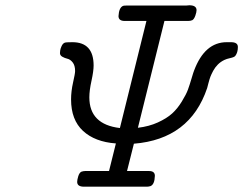

<svg xmlns="http://www.w3.org/2000/svg" viewBox="-20 -704 917 724"><path d="M206.1 -503.9Q206.1 -506.8 207 -513.9Q208 -521 212.4 -530.5Q216.8 -540 224.1 -543Q229 -544.9 252.9 -544.9Q333 -544.9 333 -457Q333 -436 325 -399.4Q316.9 -362.8 316.9 -336.9Q316.9 -234.9 432.1 -221.2L532.2 -625H450.2Q427.2 -625 426.8 -643.1Q428.7 -676.3 444.8 -682.1Q448.7 -683.1 458 -683.1H682.1Q684.1 -683.1 688 -683.6Q691.9 -684.1 693.8 -684.1Q720.7 -684.1 721.2 -666Q721.2 -658.2 716.6 -645Q711.9 -631.8 705.1 -627.9Q698.2 -625 689.9 -625H600.1L500 -222.2Q542 -227.1 575.4 -242.4Q608.9 -257.8 628.9 -275.9Q648.9 -293.9 665.5 -321Q682.1 -348.1 688.5 -365.5Q694.8 -382.8 702.4 -408.4Q710 -434.1 711.9 -438Q752 -544.9 835 -544.9H851.1Q877 -544.9 877 -526.9Q877 -505.9 867.2 -493.2Q863.3 -488.3 848.6 -485.1Q834 -481.9 826.2 -478Q812 -471.2 801.5 -460.7Q791 -450.2 783.9 -437Q776.9 -423.8 773.4 -414.8Q770 -405.8 766.1 -390.9Q762.2 -376 761.2 -372.1Q696.3 -179.2 484.9 -162.1L459 -59.1H542Q564 -59.1 564 -41Q563 -7.8 546.9 -2Q539.1 0 534.2 0H296.9Q271 0 271 -18.1Q271 -25.9 274.9 -38.8Q278.8 -51.8 286.1 -56.2Q293.9 -59.1 300.8 -59.1H391.1L417 -163.1Q337.9 -168.9 293 -210.4Q248 -252 248 -329.1Q248 -359.9 255.6 -393.3Q263.2 -426.8 263.2 -436Q263.2 -457 254.2 -468.5Q245.1 -480 234.6 -482.4Q224.1 -484.9 215.1 -490Q206.1 -495.1 206.1 -503.9Z"/></svg>

Font: CMU Concrete
Style: Italic
Weight: 500
Italic angle: -14.04°
Version: Version 0.7.0